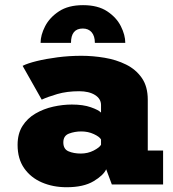

<svg xmlns="http://www.w3.org/2000/svg" viewBox="-20 -734 690 764"><path d="M245 11Q191 11 146.8 -8Q102.5 -27 76.2 -64.5Q50 -102 50 -157.5Q50 -202 69.5 -232.8Q89 -263.5 121.2 -282.2Q153.5 -301 191.5 -309.5Q229.5 -318 266 -318Q311 -318 341.5 -307.2Q372 -296.5 382 -286V-316Q382 -341 358 -356Q334 -371 295 -371Q246.5 -371 208 -359.8Q169.5 -348.5 146 -337.5L70 -472Q89.5 -482 126.2 -491Q163 -500 209.2 -506Q255.5 -512 304 -512Q349.5 -512 396 -504.2Q442.5 -496.5 481.5 -477.2Q520.5 -458 544.2 -424Q568 -390 568 -337V-135H629V0H425L402.5 -60.5Q392 -36.5 352.2 -12.8Q312.5 11 245 11ZM301.5 -123Q329.5 -123 352.8 -135Q376 -147 382 -158V-179Q376 -190 353.2 -200.5Q330.5 -211 303.5 -211Q277.5 -211 254.8 -202.5Q232 -194 232 -167.5Q232 -140.5 252.8 -131.8Q273.5 -123 301.5 -123ZM310.5 -713.5Q369.5 -713.5 406.5 -689Q443.5 -664.5 461 -629.5Q478.5 -594.5 478.5 -563.5H357.5Q357.5 -590.5 344.8 -605.5Q332 -620.5 309.5 -620.5Q262.5 -620.5 262.5 -563.5H141.5Q141.5 -594.5 159.5 -629.5Q177.5 -664.5 214.8 -689Q252 -713.5 310.5 -713.5Z"/></svg>

Font: Trispace ExtraBold
Style: Regular
Weight: 800
Designer: Tyler Finck
Foundry: Etcetera Type Company
Version: Version 1.210; ttfautohint (v1.8.3)